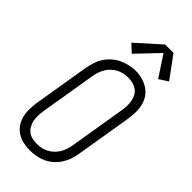

<svg xmlns="http://www.w3.org/2000/svg" viewBox="-302 -1034 1103 1103"><g transform="rotate(45 250.0 -482.0)"><path d="M201 8Q173 8 146 2Q119 -4 97 -18.5Q75 -33 60 -55Q45 -77 38.5 -102.5Q32 -128 32.5 -156.5Q33 -185 37 -213L94 -558Q99 -583 107 -607.5Q115 -632 129.5 -654Q144 -676 164.5 -694Q185 -712 209 -723Q233 -734 258 -740Q283 -746 309 -746Q337 -746 363.5 -738.5Q390 -731 412 -717Q434 -703 449 -681Q464 -659 470.5 -633Q477 -607 476.5 -578.5Q476 -550 472 -522L415 -177Q411 -152 402.5 -127.5Q394 -103 379.5 -81Q365 -59 344.5 -41Q324 -23 300 -12Q276 -1 250.5 3.5Q225 8 201 8ZM202 -47Q220 -47 238.5 -50.5Q257 -54 274 -63Q291 -72 305.5 -85.5Q320 -99 330 -115.5Q340 -132 346 -150Q352 -168 355 -186L412 -531Q415 -551 415.5 -570.5Q416 -590 412.5 -608Q409 -626 400 -642Q391 -658 376 -668.5Q361 -679 343 -683.5Q325 -688 305 -688Q287 -688 268.5 -684Q250 -680 233.5 -671Q217 -662 202.5 -648.5Q188 -635 178.5 -618.5Q169 -602 163 -584.5Q157 -567 154 -549L97 -204Q94 -184 93.5 -165Q93 -146 96.5 -128Q100 -110 109 -94Q118 -78 132 -67Q146 -56 164.5 -51.5Q183 -47 202 -47ZM223 -799 176 -842 321 -972H389L487 -838L433 -803L349 -931Z"/></g></svg>

Font: Iosevka Curly Light Oblique
Style: Regular
Weight: 300
Italic angle: -9°
Monospace: yes
Designer: Belleve Invis
Foundry: Belleve Invis
Version: Version 11.1.0; ttfautohint (v1.8.3)